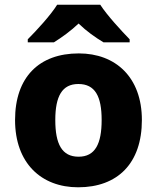

<svg xmlns="http://www.w3.org/2000/svg" viewBox="-20 -786 667 816"><path d="M406 -766H223C195 -721 135 -656 98 -619V-606H209C244 -628 279 -653 314 -686C348 -653 385 -627 420 -606H531V-619C496 -655 435 -721 406 -766ZM583 -276C583 -458 471 -559 315 -559C146 -559 44 -458 44 -276C44 -92 156 10 312 10C480 10 583 -92 583 -276ZM215 -276C215 -377 244 -429 313 -429C384 -429 412 -377 412 -276C412 -174 384 -120 314 -120C243 -120 215 -174 215 -276Z"/></svg>

Font: Noto Sans Arabic ExtBd
Style: Regular
Weight: 800
Designer: Monotype Design Team, Nadine Chahine, Nizar Qandah and Khaled Hosny
Foundry: Monotype Imaging Inc.
Version: Version 2.012